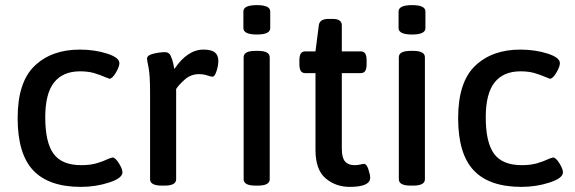

<svg xmlns="http://www.w3.org/2000/svg" viewBox="-20 -724 2248 751"><path d="M49 -262Q49 -403 115.5 -466.5Q182 -530 292 -530Q350 -530 398.5 -514.5Q447 -499 447 -477Q447 -463 433 -439.5Q419 -416 408 -416Q407 -416 395 -421Q372 -431 348.5 -438Q325 -445 293 -445Q226 -445 191.5 -401.5Q157 -358 157 -265Q157 -167 189.5 -122.5Q222 -78 298 -78Q333 -78 358.5 -85.5Q384 -93 407 -104Q419 -108 420 -108Q431 -108 445 -85.5Q459 -63 459 -50Q459 -27 406.5 -10Q354 7 297 7Q171 7 110 -57.5Q49 -122 49 -262Z M567 -23V-364Q567 -430 561 -460Q555 -490 555 -494Q555 -508 580 -514Q605 -520 626 -520Q641 -520 647.5 -506Q654 -492 657.5 -476Q661 -460 662 -454Q713 -530 776 -530Q807 -530 820.5 -519Q834 -508 834 -486Q834 -468 827 -446Q820 -424 811 -424Q805 -424 790.5 -429Q776 -434 758 -434Q727 -434 703.5 -413.5Q680 -393 669 -376V-23Q669 2 624 2H613Q567 2 567 -23Z M933 -23V-500Q933 -525 979 -525H989Q1035 -525 1035 -500V-23Q1035 2 989 2H979Q933 2 933 -23ZM932 -614V-679Q932 -704 985 -704Q1037 -704 1037 -679V-614Q1037 -589 985 -589Q932 -589 932 -614Z M1214 -138V-438H1174Q1162 -438 1156.5 -446.5Q1151 -455 1151 -474V-487Q1151 -506 1156.5 -514.5Q1162 -523 1174 -523H1214L1227 -625Q1230 -650 1265 -650H1281Q1317 -650 1317 -625V-523H1391Q1403 -523 1408.5 -514.5Q1414 -506 1414 -487V-474Q1414 -455 1408.5 -446.5Q1403 -438 1391 -438H1317V-143Q1317 -107 1329.5 -92.5Q1342 -78 1366 -78Q1380 -78 1389.5 -80.5Q1399 -83 1404 -83Q1414 -83 1421 -61.5Q1428 -40 1428 -29Q1428 7 1348 7Q1293 7 1253.5 -26.5Q1214 -60 1214 -138Z M1540 -23V-500Q1540 -525 1586 -525H1596Q1642 -525 1642 -500V-23Q1642 2 1596 2H1586Q1540 2 1540 -23ZM1539 -614V-679Q1539 -704 1592 -704Q1644 -704 1644 -679V-614Q1644 -589 1592 -589Q1539 -589 1539 -614Z M1772 -262Q1772 -403 1838.5 -466.5Q1905 -530 2015 -530Q2073 -530 2121.5 -514.5Q2170 -499 2170 -477Q2170 -463 2156 -439.5Q2142 -416 2131 -416Q2130 -416 2118 -421Q2095 -431 2071.5 -438Q2048 -445 2016 -445Q1949 -445 1914.5 -401.5Q1880 -358 1880 -265Q1880 -167 1912.5 -122.5Q1945 -78 2021 -78Q2056 -78 2081.5 -85.5Q2107 -93 2130 -104Q2142 -108 2143 -108Q2154 -108 2168 -85.5Q2182 -63 2182 -50Q2182 -27 2129.5 -10Q2077 7 2020 7Q1894 7 1833 -57.5Q1772 -122 1772 -262Z"/></svg>

Font: Asap-Medium
Style: Regular
Weight: 500
Designer: Pablo Cosgaya
Foundry: Omnibus-Type
Version: Version 2.000; ttfautohint (v1.8)